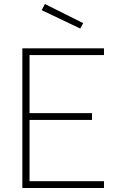

<svg xmlns="http://www.w3.org/2000/svg" viewBox="-20 -942 592 962"><path d="M92 0V-700H501V-666H128V-375H441V-341H128V-34H501V0ZM205 -922 397 -826 382 -799 189 -891Z"/></svg>

Font: Titillium Web ExtraLight
Style: Regular
Weight: 275
Version: Version 1.002;PS 57.000;hotconv 1.0.70;makeotf.lib2.5.55311